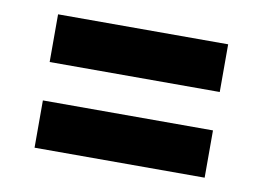

<svg xmlns="http://www.w3.org/2000/svg" viewBox="-47 -537 612 448"><g transform="rotate(10 259.5 -313.0)"><path d="M58 -358V-471H461V-358ZM58 -155V-267H461V-155Z"/></g></svg>

Font: Bricolage Grotesque 48pt Condensed ExtraBold SemiBold
Style: Regular
Weight: 600
Version: Version 1.000;gftools[0.9.30]